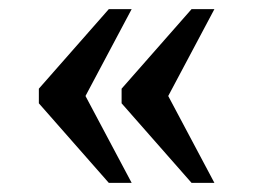

<svg xmlns="http://www.w3.org/2000/svg" viewBox="-20 -480 554 420"><path d="M399 -80H449L348 -270L449 -460H399L246 -286V-254ZM218 -80H268L167 -270L268 -460H218L65 -286V-254Z"/></svg>

Font: Noto Serif Tangut
Style: Regular
Weight: 400
Designer: YANG Xicheng
Foundry: Liu Zhao Studio
Version: Version 2.169